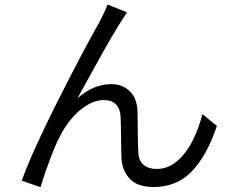

<svg xmlns="http://www.w3.org/2000/svg" viewBox="-20 -779 1017 836"><path d="M516.7 -700.2 501.8 -677Q470.5 -627 429 -553.2Q387.6 -479.4 345.3 -402L317.6 -351.2Q352.3 -382.4 389.6 -397.6Q426.9 -412.7 464.1 -412.7Q513.8 -412.7 545.2 -381.7Q576.7 -350.7 578.7 -294.6Q579.7 -267.8 579.7 -210.4Q580.3 -152.2 582.4 -113.5Q584.1 -78.2 605.8 -60.8Q627.4 -43.3 661.7 -43.3Q713 -43.3 753.4 -79.3Q793.7 -115.2 820.3 -169.7Q846.9 -224.1 861.3 -282.1L924.3 -230.7Q882.4 -103.8 816.5 -34.2Q750.5 35.3 649.8 35.3Q578 35.3 544.9 -0.7Q511.8 -36.6 509.2 -87.8Q507.8 -116.5 507.1 -184Q506.7 -240.5 504.8 -274.4Q502.8 -306.6 484.2 -325Q465.6 -343.3 432.7 -343.3Q395.3 -343.3 358.6 -320.9Q321.9 -298.6 291.6 -262.6Q261.4 -226.6 241.3 -185.8Q222.8 -151.5 199.9 -91Q177 -30.5 163.3 13.9L156.5 36.1L74.6 7.6Q121.6 -121.2 229 -334.4Q336.4 -547.5 413.6 -684.3L426.5 -710Q439.6 -736.1 448.7 -759.4L533.1 -725Z"/></svg>

Font: Min Sans VF VF
Style: Regular
Weight: 400
Designer: Jinseong-Kim, NotoSansCJK, Nunito
Foundry: Jinseong-Kim
Version: Version 1.420;Glyphs 3.1.2 (3151)